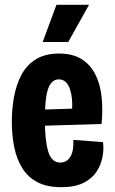

<svg xmlns="http://www.w3.org/2000/svg" viewBox="-20 -763 475 796"><path d="M234 13Q174 13 134.5 -8Q95 -29 72 -66.5Q49 -104 39 -153Q29 -202 29 -258Q29 -310 38 -360.5Q47 -411 68.5 -452Q90 -493 128.5 -517Q167 -541 225 -541Q280 -541 316.5 -519Q353 -497 374 -457Q395 -417 401 -363.5Q407 -310 401 -249L133 -241V-308L295 -313L278 -284Q282 -340 275.5 -372.5Q269 -405 256 -419.5Q243 -434 224 -434Q203 -434 190 -416Q177 -398 171.5 -361Q166 -324 166 -268Q166 -180 180 -134.5Q194 -89 230 -89Q243 -89 253.5 -95Q264 -101 271.5 -113Q279 -125 282 -142.5Q285 -160 284 -183L407 -174Q411 -146 405 -113Q399 -80 380.5 -51.5Q362 -23 326.5 -5Q291 13 234 13ZM263 -589H157L214 -743H349Z"/></svg>

Font: Bricolage Grotesque 24pt Condensed
Style: Bold
Weight: 700
Width: 3
Designer: Mathieu Triay
Foundry: Atelier Triay
Version: Version 1.001;gftools[0.9.33.dev8+g029e19f]